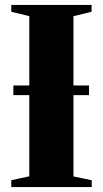

<svg xmlns="http://www.w3.org/2000/svg" viewBox="-20 -763 420 783"><path d="M99.5 -44V-697L26 -715V-743H353.5V-715L279.5 -697V-43.5L354 -28V0H26V-28ZM343 -414.5V-375H34.5V-414.5Z"/></svg>

Font: Merriweather 120pt Black
Style: Regular
Weight: 900
Designer: Eben Sorkin
Foundry: Eben Sorkin
Version: Version 2.100